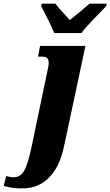

<svg xmlns="http://www.w3.org/2000/svg" viewBox="-148 -786 601 1045"><path d="M147 -606H295C330 -653 395 -715 430 -753L433 -766H339C316 -745 263 -701 232 -677C211 -701 168 -744 154 -766H79L76 -753C95 -715 133 -644 147 -606ZM-14 239C70 236 166 181 201 8L317 -536H70L59 -478H78C109 -478 117 -468 117 -441C117 -428 111 -406 107 -385L25 8C-3 141 -24 179 -76 179C-87 179 -106 175 -114 172L-128 226C-88 236 -63 241 -14 239Z"/></svg>

Font: Noto Serif Condensed Black
Style: Italic
Weight: 900
Width: 3
Italic angle: -12°
Designer: Monotype Design Team
Foundry: Monotype Imaging Inc.
Version: Version 2.013